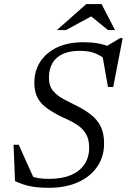

<svg xmlns="http://www.w3.org/2000/svg" viewBox="-20 -884 604 914"><path d="M491.5 -594.5Q460 -619.5 431.8 -630.8Q403.5 -642 358 -642Q311.5 -642 279 -627Q246.5 -612 229.8 -583.8Q213 -555.5 213 -514.5Q213 -473.5 234.2 -449.5Q255.5 -425.5 288.2 -409.2Q321 -393 353.5 -376Q386.5 -359 414.2 -337.2Q442 -315.5 458.8 -283Q475.5 -250.5 475.5 -200.5Q475.5 -138.5 443 -90.8Q410.5 -43 351.5 -16.5Q292.5 10 212.5 10Q161.5 10 125.8 3Q90 -4 51.5 -22L44.5 -195H69L145 -26.5L121 -47.5Q145 -38.5 166 -35.5Q187 -32.5 212 -32.5Q275 -32.5 317.5 -50.5Q360 -68.5 382.2 -102Q404.5 -135.5 404.5 -181Q404.5 -220.5 389.5 -245.8Q374.5 -271 350.5 -287.5Q326.5 -304 299.5 -315.8Q272.5 -327.5 249 -340.5Q217.5 -357.5 193.8 -376.5Q170 -395.5 156.8 -422.8Q143.5 -450 143.5 -490.5Q143.5 -546 171.2 -589.5Q199 -633 251.2 -658Q303.5 -683 377.5 -683Q413.5 -683 444.5 -677.8Q475.5 -672.5 512.5 -658L480.5 -660L551.5 -702.5H564L519 -470H494L464.5 -636.5ZM251 -741 390.5 -864.5H463.5L527.5 -741H494L409 -810H421.5L294.5 -741Z"/></svg>

Font: Newsreader 17pt
Style: Italic
Weight: 400
Italic angle: -17°
Version: Version 1.003